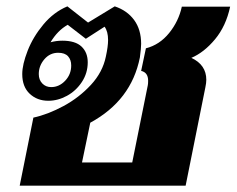

<svg xmlns="http://www.w3.org/2000/svg" viewBox="-20 -584 744 604"><path d="M85 -214Q131 -224 180 -250.5Q229 -277 266 -317Q303 -357 313 -406Q320 -438 320 -458Q320 -485 309 -500L250 -462L193 -506Q161 -488 139 -451Q157 -456 176 -456Q217 -456 236.5 -437.5Q256 -419 256 -388Q256 -354 237.5 -326Q219 -298 190.5 -282.5Q162 -267 132 -267Q97 -267 73.5 -289Q50 -311 50 -351Q50 -381 67 -424.5Q84 -468 116.5 -507Q149 -546 192 -564L257 -513L341 -564Q380 -551 402 -521Q424 -491 424 -446Q424 -433 420 -403Q393 -268 264 -198L238 -73H396L445 -316Q446 -321 446 -330Q446 -356 424 -361L439 -432Q482 -443 512 -480Q542 -517 552 -563H704Q691 -502 656.5 -460.5Q622 -419 582 -402Q629 -380 629 -333Q629 -323 626 -309L564 0H42ZM204 -378Q204 -396 194 -407Q184 -418 163 -418Q137 -418 119.5 -397.5Q102 -377 102 -351Q102 -333 113 -321.5Q124 -310 141 -310Q166 -310 185 -330Q204 -350 204 -378Z"/></svg>

Font: Taviraj ExtraBold
Style: Italic
Weight: 800
Italic angle: -12°
Designer: Katatrad Team
Foundry: CadsonDemak
Version: Version 1.001